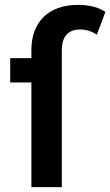

<svg xmlns="http://www.w3.org/2000/svg" viewBox="-20 -769 453 789"><path d="M301 -749C177 -749 109 -676 109 -564V-530H22V-430H109V0H234V-562C234 -619 260 -648 310 -648C335 -648 360 -639 378 -626L413 -720C385 -740 343 -749 301 -749Z"/></svg>

Font: Talent
Style: Bold
Weight: 600
Designer: Mike Powis
Version: Version 1.001;hotconv 1.0.109;makeotfexe 2.5.65596